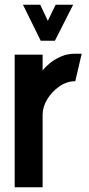

<svg xmlns="http://www.w3.org/2000/svg" viewBox="-20 -791 377 811"><path d="M152 -619 77 -771H150L182 -703L215 -771H289L212 -619ZM42 0V-560H160V-493Q171 -508 190.5 -524Q210 -540 237 -552Q264 -564 294 -564Q301 -564 309 -564Q317 -564 325 -564L298 -448Q263 -448 231.5 -426.5Q200 -405 180 -372.5Q160 -340 160 -306V0Z"/></svg>

Font: Stick No Bills
Style: Bold
Weight: 700
Version: Version 2.000